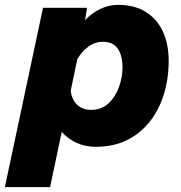

<svg xmlns="http://www.w3.org/2000/svg" viewBox="-74 -592 744 790"><path d="M412 -572Q480 -572 526.5 -542.5Q573 -513 596.5 -461.5Q620 -410 620 -342Q620 -269 600.5 -205Q581 -141 542.5 -92Q504 -43 448.5 -15.5Q393 12 320 12Q276 12 240.5 -4.5Q205 -21 180 -49L132 178H-54L103 -560H284L276 -509Q303 -538 338.5 -555Q374 -572 412 -572ZM301 -140Q343 -140 371.5 -166Q400 -192 415 -232.5Q430 -273 430 -315Q430 -345 422 -369Q414 -393 396.5 -406.5Q379 -420 350 -420Q316 -420 289.5 -400Q263 -380 244 -349L217 -219Q221 -183 243 -161.5Q265 -140 301 -140Z"/></svg>

Font: Azeret Mono Thin ExtraBold
Style: Italic
Weight: 800
Italic angle: -12°
Version: Version 1.002